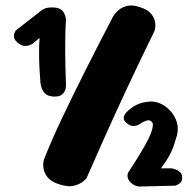

<svg xmlns="http://www.w3.org/2000/svg" viewBox="-20 -679 713 698"><path d="M192 -10Q166 -19 154 -33.5Q142 -48 139 -62.5Q136 -77 137.5 -87Q139 -97 139 -97Q165 -164 205.5 -249.5Q246 -335 294 -430Q342 -525 390 -617Q390 -617 395.5 -625.5Q401 -634 412.5 -643.5Q424 -653 442 -657.5Q460 -662 486 -654Q515 -645 527.5 -631Q540 -617 543 -602Q546 -587 544 -577Q542 -567 542 -567Q488 -457 442 -358.5Q396 -260 359 -177Q322 -94 294 -30Q294 -30 283 -20Q272 -10 249.5 -4Q227 2 192 -10ZM175 -328Q152 -329 142 -341Q132 -353 129.5 -365.5Q127 -378 127 -378Q125 -402 123.5 -430.5Q122 -459 122 -488Q122 -517 124 -541L97 -519Q97 -519 90 -515.5Q83 -512 71 -512Q59 -512 45 -523Q32 -534 31 -544Q30 -554 33.5 -561Q37 -568 37 -568L118 -631Q138 -650 157 -651.5Q176 -653 189 -650Q205 -645 211 -635Q217 -625 218.5 -616.5Q220 -608 220 -608Q218 -583 217.5 -553Q217 -523 217 -491Q217 -459 218 -427.5Q219 -396 220 -367Q220 -367 218.5 -357Q217 -347 207.5 -337Q198 -327 175 -328ZM490 -1Q480 0 467.5 -6.5Q455 -13 448 -24.5Q441 -36 445 -50Q498 -131 518.5 -172Q539 -213 535 -232Q534 -234 530.5 -237.5Q527 -241 521 -242Q511 -241 503 -237Q495 -233 490 -229Q490 -229 482.5 -225Q475 -221 464 -221Q453 -221 441 -231Q431 -240 430 -247.5Q429 -255 432.5 -260.5Q436 -266 437 -268Q453 -285 473.5 -296.5Q494 -308 529 -310Q559 -309 583.5 -290.5Q608 -272 619.5 -244Q631 -216 623 -186Q618 -168 612 -150Q606 -132 595 -112Q584 -92 565 -67H605Q605 -67 614 -64.5Q623 -62 632.5 -55Q642 -48 642 -35Q643 -22 636.5 -15.5Q630 -9 623.5 -6.5Q617 -4 617 -4Z"/></svg>

Font: Sour Gummy Black
Style: Regular
Weight: 900
Version: Version 1.000